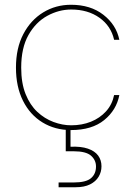

<svg xmlns="http://www.w3.org/2000/svg" viewBox="-20 -534 568 806"><path d="M278 12Q211 12 158.5 -20Q106 -52 76.5 -111Q47 -170 47 -250Q47 -332 78 -391Q109 -450 161.5 -482Q214 -514 278 -514Q360 -514 414 -472Q468 -430 481 -367H459Q446 -425 397.5 -459.5Q349 -494 279 -494Q227 -494 178.5 -467.5Q130 -441 99.5 -387Q69 -333 69 -250Q69 -185 87.5 -139Q106 -93 136.5 -64.5Q167 -36 204.5 -22Q242 -8 279 -8Q324 -8 361.5 -23Q399 -38 425 -66.5Q451 -95 459 -135H481Q469 -72 417.5 -30Q366 12 278 12ZM226 252V232H289Q341 232 362 214Q383 196 383 165Q383 138 362 119.5Q341 101 289 101H256V-8H276V82Q320 80 349 90Q378 100 392 119Q406 138 406 164Q406 188 394 208Q382 228 358 240Q334 252 298 252Z"/></svg>

Font: DM Sans 16pt Thin
Style: Regular
Weight: 250
Version: Version 4.004;gftools[0.9.30]